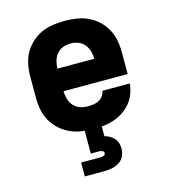

<svg xmlns="http://www.w3.org/2000/svg" viewBox="-112 -627 825 936"><g transform="rotate(-15 300.0 -159.0)"><path d="M303 8Q273 8 242.5 3.5Q212 -1 184.5 -13.5Q157 -26 134 -46.5Q111 -67 96 -93.5Q81 -120 75 -150Q69 -180 69 -210V-320Q69 -350 75 -380Q81 -410 95.5 -436Q110 -462 132.5 -483Q155 -504 182.5 -516.5Q210 -529 240 -533.5Q270 -538 300 -538Q330 -538 360 -533.5Q390 -529 417.5 -516.5Q445 -504 467.5 -483Q490 -462 504.5 -436Q519 -410 525 -380Q531 -350 531 -320V-208H207Q208 -188 213 -168.5Q218 -149 231.5 -134Q245 -119 264 -112.5Q283 -106 303 -106Q317 -106 331.5 -108Q346 -110 358.5 -116.5Q371 -123 380 -135Q389 -147 391 -161H529Q527 -135 517.5 -110Q508 -85 491.5 -65Q475 -45 453 -30Q431 -15 406 -6.5Q381 2 355 5Q329 8 303 8ZM207 -322H393Q393 -341 387.5 -360.5Q382 -380 369.5 -395Q357 -410 338.5 -417Q320 -424 300 -424Q280 -424 261.5 -417Q243 -410 230.5 -395Q218 -380 212.5 -360.5Q207 -341 207 -322ZM200 220V150H300Q308 150 315.5 146.5Q323 143 323 135Q323 127 315.5 123.5Q308 120 300 120H257V0H343V55Q356 59 368.5 65.5Q381 72 390.5 83Q400 94 404 107.5Q408 121 408 135Q408 155 399.5 173Q391 191 374.5 201.5Q358 212 338.5 216Q319 220 300 220Z"/></g></svg>

Font: Iosevka Curly Heavy Extended
Style: Regular
Weight: 900
Width: 7
Monospace: yes
Designer: Belleve Invis
Foundry: Belleve Invis
Version: Version 11.1.0; ttfautohint (v1.8.3)